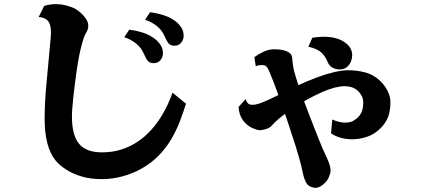

<svg xmlns="http://www.w3.org/2000/svg" viewBox="-20 -823 2040 924"><path d="M192.9 -794.9Q223.6 -803.2 248 -803.2Q272.5 -803.2 292.2 -798.3Q312 -793.5 328.1 -787.1Q345.7 -780.3 363.3 -765.6Q380.9 -751 392.8 -733.6Q404.8 -716.3 404.8 -700.2Q404.8 -689 402.1 -680.9Q399.4 -672.9 392.1 -661.1Q387.7 -654.3 381.1 -634.3Q374.5 -614.3 367.7 -585.4Q360.8 -556.6 355 -522Q351.6 -502.4 347.9 -475.3Q344.2 -448.2 340.3 -418.5Q336.4 -388.7 333.3 -359.1Q330.1 -329.6 328.1 -304.4Q326.2 -279.3 326.2 -262.2Q326.2 -172.4 360.4 -131.1Q394.5 -89.8 470.2 -89.8Q520.5 -89.8 560.8 -102.5Q601.1 -115.2 631.8 -134.5Q662.6 -153.8 684.1 -173.8Q727.1 -213.9 758.8 -266.8Q790.5 -319.8 810.1 -377L875 -324.2Q861.8 -280.3 844.5 -236.1Q827.1 -191.9 802.5 -150.4Q777.8 -108.9 741.2 -71.8Q706.5 -37.1 662.4 -12.2Q618.2 12.7 568.8 25.9Q519.5 39.1 469.2 39.1Q416 39.1 373.3 26.4Q330.6 13.7 299.3 -6.3Q268.1 -26.4 249 -48.8Q220.7 -83 207.8 -134Q194.8 -185.1 194.8 -251Q194.8 -332 204.6 -431.2Q214.4 -530.3 224.1 -642.1Q228.5 -695.3 214.6 -717Q200.7 -738.8 166 -741.2ZM702.1 -764.2Q741.2 -758.8 771.5 -748.5Q801.8 -738.3 825.2 -720.2Q841.8 -707.5 852.8 -690.2Q863.8 -672.9 863.8 -649.9Q863.8 -632.8 852.1 -617.9Q840.3 -603 819.8 -603Q801.3 -603 792 -613.5Q782.7 -624 772.9 -647Q760.3 -677.2 735.4 -697.3Q710.4 -717.3 678.2 -728ZM602.1 -680.2Q641.1 -674.8 671.4 -664.6Q701.7 -654.3 725.1 -636.2Q741.7 -623.5 752.9 -606.2Q764.2 -588.9 764.2 -565.9Q764.2 -548.8 752.2 -533.9Q740.2 -519 720.2 -519Q701.2 -519 691.9 -529.5Q682.6 -540 672.9 -563Q660.2 -593.3 635.3 -613.3Q610.4 -633.3 578.1 -644Z M1482.9 -641.1Q1530.8 -649.4 1571.3 -644Q1611.8 -638.7 1638.2 -620.1Q1658.2 -606 1666.5 -590.6Q1674.8 -575.2 1674.8 -558.1Q1674.8 -540 1667.7 -524.2Q1660.6 -508.3 1647 -498.5Q1633.3 -488.8 1613.8 -488.8Q1596.7 -488.8 1580.8 -497.1Q1564.9 -505.4 1558.1 -522Q1544.4 -554.2 1526.9 -569.8Q1519 -577.6 1503.7 -585.2Q1488.3 -592.8 1463.9 -598.1ZM1298.8 -585.9Q1311 -585.9 1325.7 -584.5Q1340.3 -583 1353.8 -578.6Q1367.2 -574.2 1376.2 -565.7Q1385.3 -557.1 1386.2 -543Q1387.2 -530.8 1387.9 -525.1Q1388.7 -519.5 1390.1 -508.8Q1391.1 -501.5 1392.3 -494.9Q1393.6 -488.3 1396 -479.2Q1398.4 -470.2 1402.8 -455.1Q1405.8 -444.8 1409.2 -434.6Q1412.6 -424.3 1416 -413.1Q1460.4 -433.6 1503.9 -450Q1547.4 -466.3 1586.7 -475.6Q1626 -484.9 1657.2 -484.9Q1696.3 -484.9 1735.8 -475.1Q1775.4 -465.3 1808.1 -435.1Q1821.3 -423.3 1832.8 -406.7Q1844.2 -390.1 1851.6 -370.8Q1858.9 -351.6 1858.9 -331.1Q1858.9 -286.6 1845.9 -255.9Q1833 -225.1 1804.2 -199.2Q1777.3 -174.3 1742.9 -163.6Q1708.5 -152.8 1675.8 -152.8Q1643.1 -152.8 1617.4 -160.6Q1591.8 -168.5 1573.2 -181.2L1579.1 -248Q1597.2 -239.7 1612.5 -236.3Q1627.9 -232.9 1642.1 -232.9Q1656.2 -232.9 1668.9 -236.8Q1681.6 -240.7 1695.8 -252Q1711.4 -264.6 1719.7 -282.5Q1728 -300.3 1728 -330.1Q1728 -347.2 1720.9 -361.1Q1713.9 -375 1702.1 -386.2Q1688.5 -397.9 1672.9 -403.1Q1657.2 -408.2 1639.2 -408.2Q1618.2 -408.2 1591.8 -401.6Q1565.4 -395 1532.2 -380.9Q1511.2 -371.6 1488.5 -360.1Q1465.8 -348.6 1443.4 -335.4Q1456.5 -299.8 1471.2 -262.2Q1491.2 -210.9 1511.2 -159.9Q1531.2 -108.9 1553.2 -63Q1560.5 -47.4 1565.7 -31.5Q1570.8 -15.6 1570.8 -2Q1570.8 10.7 1563.2 28.1Q1555.7 45.4 1544.9 56.2Q1532.2 68.8 1520.5 75Q1508.8 81.1 1499 81.1Q1490.7 81.1 1477.8 76.7Q1464.8 72.3 1458 63Q1452.1 55.7 1446.5 41.3Q1440.9 26.9 1437 7.8Q1431.2 -21.5 1422.1 -54.2Q1413.1 -86.9 1403.3 -118.2Q1393.6 -149.4 1384.8 -174.8Q1376.5 -200.7 1368.2 -225.8Q1359.9 -251 1351.6 -274.9Q1342.8 -268.6 1335 -262.2Q1327.1 -255.9 1319.8 -250Q1310.5 -241.7 1302.2 -233.9Q1293.9 -226.1 1287.1 -217.8Q1278.8 -208.5 1264.9 -203.6Q1251 -198.7 1236.8 -196.8Q1225.1 -195.3 1212.9 -199.7Q1200.7 -204.1 1189.9 -209Q1163.6 -222.7 1147 -247.3Q1130.4 -272 1127.9 -308.1L1162.1 -346.2Q1166.5 -332 1173.6 -325.4Q1180.7 -318.8 1192.9 -318.8Q1203.1 -318.8 1210.4 -320.1Q1217.8 -321.3 1226.3 -324.2Q1234.9 -327.1 1247.1 -332Q1262.7 -338.4 1281.5 -347.2Q1300.3 -356 1319.8 -365.7Q1308.1 -398.4 1297.6 -425.5Q1287.1 -452.6 1278.8 -472.2Q1271.5 -489.7 1266.4 -497.6Q1261.2 -505.4 1255.4 -507.6Q1249.5 -509.8 1240.2 -509.8Q1231.9 -509.8 1225.6 -508.8Q1219.2 -507.8 1210.9 -503.9L1204.1 -547.9Q1227.1 -564.5 1251 -575.2Q1274.9 -585.9 1298.8 -585.9Z"/></svg>

Font: BIZ UDMincho
Style: Bold
Weight: 700
Monospace: yes
Designer: TypeBank Co., Ltd.
Foundry: Morisawa Inc.
Version: Version 1.06